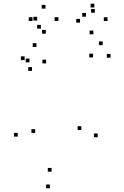

<svg xmlns="http://www.w3.org/2000/svg" viewBox="-20 -982 660 1023"><path d="M500.5 -250.7V-270.7H480.5V-250.7ZM569 -674.7V-694.7H549V-674.7ZM527 -741.3V-761.3H507V-741.3ZM475.7 -676V-696H455.7V-676ZM413.5 -289.3V-309.3H393.5V-289.3ZM254.8 -67.3V-87.3H234.8V-67.3ZM167.5 -273.8V-293.8H147.5V-273.8ZM225.8 -644.2V-664.2H205.8V-644.2ZM174.3 -731.8V-751.8H154.3V-731.8ZM111.3 -661.8V-681.8H91.3V-661.8ZM150.5 -604.3V-624.3H130.5V-604.3ZM137.2 -650V-670H117.2V-650ZM74.5 -254.2V-274.2H54.5V-254.2ZM245.7 21V1H225.7V21ZM477.5 -799.2V-819.2H457.5V-799.2ZM553 -870V-890H533V-870ZM482.8 -942.3V-962.3H462.8V-942.3ZM438 -893V-913H418V-893ZM485.3 -914.3V-934.3H465.3V-914.3ZM406.3 -861.2V-881.2H386.3V-861.2ZM291.2 -870.5V-890.5H271.2V-870.5ZM222.3 -936V-956H202.3V-936ZM153 -870.2V-890.2H133V-870.2ZM197.8 -829.5V-849.5H177.8V-829.5ZM178 -872.5V-892.5H158V-872.5ZM224.2 -802.7V-822.7H204.2V-802.7Z"/></svg>

Font: Monaspace Radon Dots Var
Style: Regular
Weight: 400
Designer: Riley Cran and the Lettermatic Team
Version: Version 1.100 (Monaspace Radon Dots)